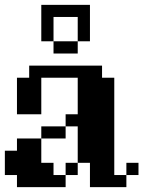

<svg xmlns="http://www.w3.org/2000/svg" viewBox="-20 -770 590 790"><path d="M299.8 -100.1V-49.8H250V-100.1H299.8V-250H250V-200.2H149.9V-100.1H200.2V-49.8H250V0H49.8V-49.8H0V-149.9H49.8V-200.2H149.9V-250H250V-299.8H299.8V-450.2H149.9V-299.8H49.8V-450.2H100.1V-500H399.9V-450.2H450.2V-49.8H500V0H350.1V-100.1ZM549.8 -49.8H500V-100.1H549.8ZM350.1 -750V-600.1H299.8V-700.2H200.2V-600.1H299.8V-549.8H200.2V-600.1H149.9V-750Z"/></svg>

Font: Redaction 50
Style: Bold
Weight: 700
Designer: Jeremy Mickel / Forest Young
Foundry: MCKL
Version: Version 2.001;hotconv 1.0.113;makeotfexe 2.5.65598 DEVELOPME